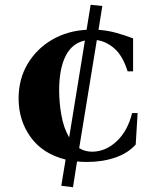

<svg xmlns="http://www.w3.org/2000/svg" viewBox="-20 -664 642 805"><path d="M345 15Q324 15 303 13L286 121L237 115L255 5Q159 -19 108.5 -89Q58 -159 58 -251Q58 -333 96 -396.5Q134 -460 198.5 -497.5Q263 -535 343 -539L360 -644L409 -639L393 -539Q433 -536 468.5 -526Q504 -516 538 -503V-365H515Q495 -429 461 -459.5Q427 -490 386 -496L312 -43Q336 -28 366 -28Q422 -28 468.5 -71Q515 -114 534 -190H557L549 -58Q517 -22 463.5 -3.5Q410 15 345 15ZM228 -285Q228 -234 237.5 -180.5Q247 -127 270 -88L336 -494Q282 -483 255 -429Q228 -375 228 -285Z"/></svg>

Font: Bona Nova
Style: Bold
Weight: 700
Designer: Mateusz Machalski
Foundry: Capitalics
Version: Version 4.001; ttfautohint (v1.8.3)